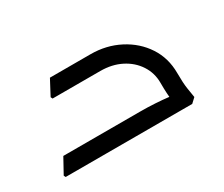

<svg xmlns="http://www.w3.org/2000/svg" viewBox="-59 -405 635 544"><g transform="rotate(-30 258.5 -133.0)"><path d="M396 -97Q396 -129 379 -155Q362 -181 332.5 -196Q303 -211 265 -211H130V-222L135 -266H265Q316 -266 358.5 -244Q401 -222 426 -184Q451 -146 451 -97ZM30 0 27 -6 54 -55H164V0ZM54 0V-55H305Q330 -55 354.5 -53.5Q379 -52 395 -50Q411 -48 411 -48V0ZM109 -211 106 -217 132 -266H243V-211ZM405 0Q403 -13 399.5 -36Q396 -59 396 -97H451Q451 -64 454 -45Q457 -26 459 -14L444 0Z"/></g></svg>

Font: Fustat Light
Style: Regular
Weight: 300
Designer: Mohamed Gaber, Khaled Hosny, Laura Garcia Mut
Foundry: Kief Type Foundry, Alif Type Foundry, Hard Type Foundry
Version: Version 1.007